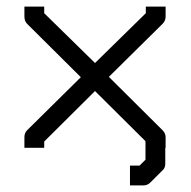

<svg xmlns="http://www.w3.org/2000/svg" viewBox="-20 -496 580 582"><path d="M268 -220 114 -67V-48H54V-80Q54 -93 62 -101L225 -262L62 -424Q54 -432 54 -446V-476H114V-456L268 -305L422 -456V-476H482V-446Q482 -433 473 -424L310 -263L473 -101Q482 -92 482 -80V-48H481V0Q481 14 472 21L436 57Q427 66 415 66H374V36V6H403L421 -12V-68Z"/></svg>

Font: 3270 Nerd Font Mono
Style: Regular
Weight: 400
Monospace: yes
Version: Version 3.0.1;Nerd Fonts 3.0.0